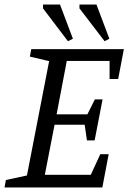

<svg xmlns="http://www.w3.org/2000/svg" viewBox="-28 -828 567 848"><path d="M-8 0 -2 -33 91 -53 189 -558 104 -578 110 -611H519L494 -479H456V-559H267L222 -323H358L391 -389H425L390 -208H356L346 -277H213L170 -56H373L415 -147H452L424 0ZM434 -646 323 -791V-808H398L455 -657ZM272 -646 162 -791V-808H237L294 -657Z"/></svg>

Font: Manuale
Style: Italic
Weight: 400
Italic angle: -11°
Designer: Eduardo Tunni / Pablo Cosgaya
Foundry: Eduardo Tunni / Pablo Cosgaya
Version: Version 1.002